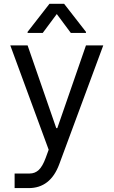

<svg xmlns="http://www.w3.org/2000/svg" viewBox="-20 -784 597 1009"><path d="M130.7 204.5H56.8V127.8H136.4Q163.4 127.8 183.4 109.4Q203.5 90.9 220.2 45.5L235.8 2.8L34.1 -545.5H125L275.6 -110.8H281.2L431.8 -545.5H522.7L291.2 79.5Q244.7 204.5 130.7 204.5ZM204.5 -610.8H125V-616.5L240.1 -764.2H316.8L431.8 -616.5V-610.8H352.3L278.4 -710.2Z"/></svg>

Font: Inter Zeller
Style: Regular
Weight: 400
Designer: Rasmus Andersson; Joe Bland
Foundry: zeller
Version: Version 3.015;git-dec3a8cb1